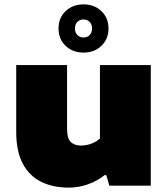

<svg xmlns="http://www.w3.org/2000/svg" viewBox="-20 -847 766 876"><path d="M293 9Q222.5 9 168.5 -17.2Q114.5 -43.5 84.2 -99.8Q54 -156 54 -246V-550H286V-259Q286 -215.5 302.8 -199.2Q319.5 -183 350 -183Q375 -183 398 -192Q421 -201 436 -215V-550H668V0H479L465 -48H457Q423.5 -21 381.2 -6Q339 9 293 9ZM361 -607Q311.5 -607 279.2 -638Q247 -669 247 -717Q247 -765 279.2 -796Q311.5 -827 361 -827Q410.5 -827 442.8 -796Q475 -765 475 -717Q475 -669 442.8 -638Q410.5 -607 361 -607ZM361 -676Q378.5 -676 389.2 -687.2Q400 -698.5 400 -717Q400 -736 389.2 -747Q378.5 -758 361 -758Q344 -758 333 -747Q322 -736 322 -717Q322 -698.5 333 -687.2Q344 -676 361 -676Z"/></svg>

Font: Encode Sans Expanded Expanded Black
Style: Regular
Weight: 900
Width: 7
Designer: Multiple Designers
Foundry: Impallari Type
Version: Version 3.000; ttfautohint (v1.8.3) -l 8 -r 50 -G 200 -x 14 